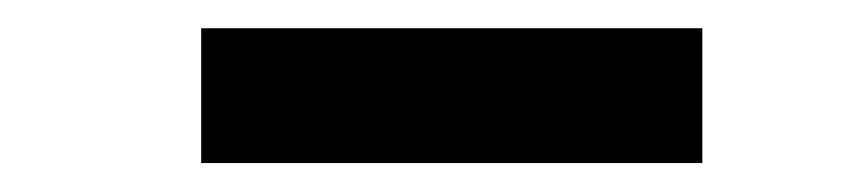

<svg xmlns="http://www.w3.org/2000/svg" viewBox="-20 -778 610 136"><path d="M122.5 -662.5V-758H477.5V-662.5Z"/></svg>

Font: Encode Sans
Style: Bold
Weight: 700
Designer: Multiple Designers
Foundry: Impallari Type
Version: Version 3.002; ttfautohint (v1.8.3) -l 8 -r 50 -G 200 -x 14 